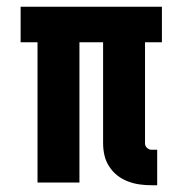

<svg xmlns="http://www.w3.org/2000/svg" viewBox="-20 -540 540 568"><path d="M428 8Q410 8 392.5 5.5Q375 3 358 -3.5Q341 -10 327 -21Q313 -32 303 -47.5Q293 -63 289 -80.5Q285 -98 285 -116V-415H215V0H91V-415H41V-520H459V-415H409V-116Q409 -108 415 -102.5Q421 -97 428 -97H445V8Z"/></svg>

Font: Iosevka Curly Extrabold
Style: Regular
Weight: 800
Monospace: yes
Designer: Belleve Invis
Foundry: Belleve Invis
Version: Version 22.1.2; ttfautohint (v1.8.4)